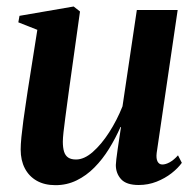

<svg xmlns="http://www.w3.org/2000/svg" viewBox="-20 -544 586 576"><path d="M146.5 11.5Q113.5 11.5 90.2 -1.8Q67 -15 54.5 -39Q42 -63 42 -95.5Q42 -110 44.2 -132.8Q46.5 -155.5 50 -181.8Q53.5 -208 57.2 -231.8Q61 -255.5 63 -271L92 -454.5L35 -477L38.5 -496.5L201 -524.5L220 -509.5L188 -281Q185.5 -262.5 182.2 -238.2Q179 -214 175.8 -190.2Q172.5 -166.5 170.5 -147.5Q168.5 -128.5 168.5 -119Q168.5 -101 172.2 -89Q176 -77 184.8 -71.2Q193.5 -65.5 208 -65.5Q232.5 -65.5 258.2 -88Q284 -110.5 307.5 -147Q331 -183.5 347.5 -225L390.5 -514H513L450 -85Q448 -68 452.8 -59.2Q457.5 -50.5 467 -50.5Q477 -50.5 489.2 -57.2Q501.5 -64 514 -78L525.5 -55.5Q514 -39.5 494.5 -24.2Q475 -9 449.8 1Q424.5 11 396 11Q359 11 343.2 -6.5Q327.5 -24 327.5 -49Q327.5 -53.5 329 -66.5Q330.5 -79.5 333 -96.5Q335.5 -113.5 338.2 -131.2Q341 -149 343 -163H341.5Q326.5 -129 307 -97.5Q287.5 -66 263.2 -41.5Q239 -17 209.8 -2.8Q180.5 11.5 146.5 11.5Z"/></svg>

Font: Merriweather 120pt SemiBold
Style: Italic
Weight: 600
Italic angle: -7.8°
Version: Version 2.101